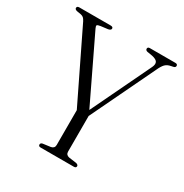

<svg xmlns="http://www.w3.org/2000/svg" viewBox="-163 -827 914 955"><g transform="rotate(30 294.0 -350.0)"><path d="M405.5 -10.5Q405.5 0 392.5 0H201.5Q189 0 189 -10.5Q189 -19.5 200.5 -22L245 -28Q264.5 -32 264.5 -51V-251L71 -649.5Q65 -661.5 58.8 -666.8Q52.5 -672 43 -674L19.5 -678Q6.5 -681 6.5 -689.5Q6.5 -700 20 -700H199.5Q214 -700 214 -690Q214 -680.5 198 -677.5L158 -672.5Q142 -670 139 -666Q136 -662 142 -649.5L318 -283L482 -625Q491 -644.5 484.8 -656Q478.5 -667.5 453.5 -673L423.5 -678Q412.5 -681 412.5 -689.5Q412.5 -700 425 -700H571.5Q584.5 -700 584.5 -689.5Q584.5 -686 582 -682.5Q579.5 -679 571 -677.5L561 -675.5Q540 -671.5 528.8 -659.8Q517.5 -648 506.5 -623.5L330 -255.5V-51Q330 -32 349.5 -28L393 -22Q405.5 -18.5 405.5 -10.5Z"/></g></svg>

Font: Fraunces 144pt Soft Light
Style: Regular
Weight: 300
Version: Version 1.000;[0bf87f6ff]